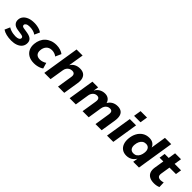

<svg xmlns="http://www.w3.org/2000/svg" viewBox="299 -2081 3438 3438"><g transform="rotate(45 2018.0 -362.0)"><path d="M242 11Q173 11 115 -3.5Q57 -18 19 -45L63 -145Q87 -129 117 -118.5Q147 -108 179.5 -102.5Q212 -97 241 -97Q290 -97 315.5 -111Q341 -125 343 -149Q344 -167 332.5 -177.5Q321 -188 293 -193L189 -209Q122 -219 90.5 -255.5Q59 -292 64 -347Q67 -391 96 -427.5Q125 -464 179 -486.5Q233 -509 313 -509Q348 -509 383.5 -503Q419 -497 450.5 -485.5Q482 -474 504 -456L459 -357Q429 -380 387 -390.5Q345 -401 304 -401Q254 -401 229 -386Q204 -371 202 -348Q201 -332 211.5 -321Q222 -310 248 -306L347 -290Q421 -277 453.5 -243Q486 -209 481 -149Q477 -100 446.5 -64Q416 -28 363 -8.5Q310 11 242 11Z M817 11Q733 11 677 -21Q621 -53 594.5 -109.5Q568 -166 575 -240Q580 -297 602 -346.5Q624 -396 662.5 -432Q701 -468 754.5 -488.5Q808 -509 875 -509Q927 -509 974 -494Q1021 -479 1050 -455L1001 -345Q979 -364 947 -375Q915 -386 882 -386Q846 -386 819 -374.5Q792 -363 773.5 -342Q755 -321 744.5 -294Q734 -267 732 -235Q727 -178 755.5 -145Q784 -112 845 -112Q876 -112 909 -123Q942 -134 969 -152L1001 -42Q980 -26 950 -14Q920 -2 886 4.5Q852 11 817 11Z M1071 0 1183 -705H1336L1288 -407H1286Q1315 -459 1362.5 -484Q1410 -509 1470 -509Q1528 -509 1565.5 -485Q1603 -461 1618.5 -413Q1634 -365 1622 -290L1576 0H1418L1463 -286Q1469 -318 1463.5 -339Q1458 -360 1442 -371Q1426 -382 1398 -382Q1365 -382 1338 -367Q1311 -352 1294 -326Q1277 -300 1272 -264L1229 0Z M1712 0 1791 -498H1936L1920 -398H1919Q1949 -456 1998 -482.5Q2047 -509 2102 -509Q2159 -509 2195 -480Q2231 -451 2243 -400L2240 -404Q2266 -453 2313 -481Q2360 -509 2424 -509Q2479 -509 2515.5 -485.5Q2552 -462 2566 -414Q2580 -366 2569 -290L2523 0H2367L2412 -288Q2417 -320 2413 -340.5Q2409 -361 2394.5 -371.5Q2380 -382 2354 -382Q2323 -382 2298.5 -367.5Q2274 -353 2258.5 -327.5Q2243 -302 2237 -267L2195 0H2040L2086 -288Q2091 -320 2086 -340.5Q2081 -361 2066.5 -371.5Q2052 -382 2027 -382Q2004 -382 1984.5 -373.5Q1965 -365 1950 -349.5Q1935 -334 1925 -313.5Q1915 -293 1911 -268L1869 0Z M2751 -593 2774 -735H2937L2914 -593ZM2659 0 2738 -498H2897L2818 0Z M3156 11Q3090 11 3045.5 -20.5Q3001 -52 2981 -107Q2961 -162 2967 -233Q2974 -314 3007 -376Q3040 -438 3095.5 -473.5Q3151 -509 3225 -509Q3282 -509 3320.5 -484Q3359 -459 3375 -414V-415L3421 -705H3580L3468 0H3322L3337 -91H3335Q3316 -58 3288.5 -35Q3261 -12 3227.5 -0.5Q3194 11 3156 11ZM3218 -108Q3257 -108 3285 -128Q3313 -148 3330 -184Q3347 -220 3351 -267Q3356 -325 3331.5 -358Q3307 -391 3257 -391Q3218 -391 3189.5 -371Q3161 -351 3144 -315Q3127 -279 3123 -232Q3118 -174 3143 -141Q3168 -108 3218 -108Z M3858 11Q3784 11 3738.5 -15Q3693 -41 3676 -88Q3659 -135 3669 -199L3699 -386H3604L3621 -498H3723L3745 -638H3895L3873 -498H4036L4019 -386H3855L3826 -205Q3819 -156 3839 -134.5Q3859 -113 3903 -113Q3920 -113 3937 -116.5Q3954 -120 3970 -125L3974 -12Q3949 -1 3919 5Q3889 11 3858 11Z"/></g></svg>

Font: Nunito Sans 9pt ExtraBold
Style: Italic
Weight: 800
Italic angle: -9°
Version: Version 3.101;gftools[0.9.27]